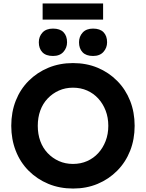

<svg xmlns="http://www.w3.org/2000/svg" viewBox="-20 -1078 842 1108"><path d="M45 -352Q45 -431 71 -497Q97 -563 145.5 -611.5Q194 -660 259 -687Q324 -714 401 -714Q479 -714 543.5 -687Q608 -660 656.5 -611Q705 -562 731 -496Q757 -430 757 -352Q757 -274 731 -208Q705 -142 656.5 -93Q608 -44 543.5 -17Q479 10 402 10Q324 10 259 -17Q194 -44 145.5 -92.5Q97 -141 71 -207.5Q45 -274 45 -352ZM605 -352Q605 -400 589.5 -440Q574 -480 547 -509.5Q520 -539 483 -555.5Q446 -572 401 -572Q357 -572 320 -555.5Q283 -539 255 -509.5Q227 -480 212.5 -440Q198 -400 198 -352Q198 -304 212.5 -264Q227 -224 255 -194.5Q283 -165 320 -148.5Q357 -132 401 -132Q446 -132 483 -148.5Q520 -165 547 -194.5Q574 -224 589.5 -264Q605 -304 605 -352ZM436 -834Q436 -867 457 -890Q478 -913 517 -913Q557 -913 577.5 -892Q598 -871 598 -834Q598 -802 577 -778.5Q556 -755 517 -755Q477 -755 456.5 -776.5Q436 -798 436 -834ZM204 -834Q204 -867 225 -890Q246 -913 286 -913Q326 -913 346.5 -892Q367 -871 367 -834Q367 -802 346 -778.5Q325 -755 286 -755Q245 -755 224.5 -776.5Q204 -798 204 -834ZM226 -965V-1058H575V-965Z"/></svg>

Font: Mach SemiBold
Style: Regular
Weight: 600
Version: Version 1.002